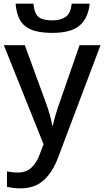

<svg xmlns="http://www.w3.org/2000/svg" viewBox="-20 -785 567 1045"><path d="M468 -765Q461 -689 415 -647.5Q369 -606 264 -606Q192 -606 149.5 -624Q107 -642 88 -677.5Q69 -713 65 -765H162Q167 -710 190.5 -692Q214 -674 266 -674Q311 -674 338 -693.5Q365 -713 370 -765ZM1 -539H115L227 -233Q240 -198 249.5 -165.5Q259 -133 264 -102H268Q273 -128 283.5 -163Q294 -198 307 -234L413 -539H527L296 73Q267 151 218.5 195.5Q170 240 92 240Q67 240 49 237.5Q31 235 18 232V148Q28 150 44 152Q60 154 77 154Q123 154 151 127.5Q179 101 195 58L217 0Z"/></svg>

Font: Noto Sans Medium
Style: Regular
Weight: 500
Designer: Monotype Design Team
Foundry: Monotype Imaging Inc.
Version: Version 2.007